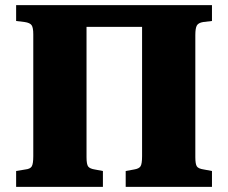

<svg xmlns="http://www.w3.org/2000/svg" viewBox="-20 -730 892 750"><path d="M43 0V-62L79 -68Q98 -70 104 -80Q110 -90 110 -120V-596Q110 -622 103.5 -631.5Q97 -641 76 -644L43 -648V-710H808V-648L774 -644Q755 -641 749 -630.5Q743 -620 743 -593V-116Q743 -89 749 -80Q755 -71 776 -68L808 -62V0H471V-62L504 -68Q523 -71 529 -80.5Q535 -90 535 -120V-625H318V-116Q318 -88 324.5 -79.5Q331 -71 350 -68L382 -62V0Z"/></svg>

Font: Literata 36pt ExtraBold
Style: Regular
Weight: 800
Designer: Latin by Veronika Burian and Jose Scaglione. Greek by Irene Vlachou. Cyrillic by Vera Evstafieva.
Foundry: TypeTogether
Version: Version 3.002